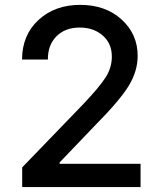

<svg xmlns="http://www.w3.org/2000/svg" viewBox="-20 -757 653 777"><path d="M69.8 0V-79.6L315.9 -334.5Q381.3 -403.3 407 -443.1Q432.6 -482.9 432.6 -527.8Q432.6 -581.1 395.8 -613.3Q358.9 -645.5 302.7 -645.5Q243.7 -645.5 208.5 -610.1Q173.3 -574.7 173.8 -516.1H69.3Q69.3 -614.7 135.5 -676Q201.7 -737.3 304.7 -737.3Q406.7 -737.3 471.9 -678.2Q537.1 -619.1 537.1 -530.8Q537.1 -469.2 501.2 -410.2Q465.3 -351.1 365.7 -250.5L221.2 -99.6V-94.2H548.8V0Z"/></svg>

Font: Karasuma Gothic
Style: Regular
Weight: 500
Designer: Rasmus Andersson / Ryoko Nishizuka
Foundry: Genbu
Version: Version 1.00